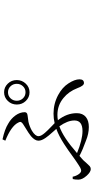

<svg xmlns="http://www.w3.org/2000/svg" viewBox="376 -1129 748 1540"><g transform="rotate(-90 750.0 -359.0)"><path d="M164.1 -4.9Q140.6 -4.9 111.3 -37.1Q79.1 -72.3 79.1 -104.5Q79.1 -130.9 84 -149.4L102.5 -150.4Q108.4 -122.1 122.6 -102.1Q136.7 -82 151.4 -82Q161.1 -82 175.8 -89.8Q190.4 -97.7 227.5 -123Q234.4 -127.9 247.1 -136.7Q327.1 -195.3 366.2 -219.7Q431.6 -261.7 486.3 -281.2Q478.5 -290 463.9 -306.6Q427.7 -346.7 414.1 -367.2Q391.6 -399.4 391.6 -424.8Q391.6 -453.1 427.7 -484.4Q449.2 -502 498 -531.2Q519.5 -544.9 527.3 -549.8Q540 -559.6 542 -566.9Q543.9 -574.2 536.1 -587.9Q507.8 -643.6 391.6 -690.4L402.3 -712.9Q483.4 -695.3 528.3 -667Q569.3 -643.6 593.8 -609.4Q620.1 -573.2 620.1 -535.2Q620.1 -520.5 606.4 -514.6Q597.7 -511.7 572.3 -508.8Q552.7 -506.8 543 -504.9Q504.9 -496.1 470.7 -476.6Q427.7 -450.2 427.7 -423.8Q427.7 -403.3 455.1 -372.1Q470.7 -353.5 510.7 -315.4Q525.4 -301.8 532.2 -294.9Q569.3 -303.7 608.4 -303.7Q688.5 -303.7 757.8 -266.6Q819.3 -233.4 850.6 -184.6Q883.8 -133.8 883.8 -95.7Q883.8 -59.6 853.5 -59.6Q832 -59.6 812.5 -113.3Q786.1 -181.6 734.4 -223.6Q675.8 -272.5 598.6 -272.5Q575.2 -272.5 555.7 -268.6Q612.3 -197.3 612.3 -117.2Q612.3 -69.3 581.1 -43.9Q551.8 -20.5 501 -20.5Q447.3 -20.5 390.6 -43.9Q319.3 -69.3 269.5 -95.7L236.3 -66.4Q225.6 -55.7 209 -36.1Q194.3 -19.5 187.5 -13.7Q176.8 -4.9 164.1 -4.9ZM468.8 -71.3Q553.7 -71.3 553.7 -135.7Q553.7 -191.4 506.8 -256.8Q418.9 -226.6 292 -115.2Q399.4 -71.3 468.8 -71.3ZM780.3 -700.2Q820.3 -700.2 849.1 -670.4Q877.9 -640.6 877.9 -598.6Q877.9 -556.6 849.1 -526.4Q820.3 -496.1 779.8 -496.1Q739.3 -496.1 710.4 -525.9Q681.6 -555.7 681.6 -598.1Q681.6 -640.6 710.4 -670.4Q739.3 -700.2 780.3 -700.2ZM780.3 -528.3Q808.6 -528.3 828.1 -548.8Q847.7 -569.3 847.7 -598.6Q847.7 -627.9 828.1 -648.4Q808.6 -668.9 779.8 -668.9Q751 -668.9 731.4 -648.4Q711.9 -627.9 711.9 -598.6Q711.9 -569.3 731.4 -548.8Q751 -528.3 780.3 -528.3Z"/></g></svg>

Font: Bpmf GenRyu Min R
Style: R
Weight: 400
Foundry: But Ko
Version: Version 1.320